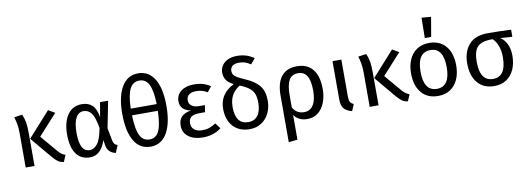

<svg xmlns="http://www.w3.org/2000/svg" viewBox="-72 -1280 5411 1966"><g transform="rotate(-10 2634.0 -297.0)"><path d="M193 -339V0H101V-357Q101 -410 94 -449Q87 -488 75 -527L159 -539Q175 -506 184 -460.5Q193 -415 193 -339ZM302 -285 448 -113Q467 -90 485 -77.5Q503 -65 525 -56L496 12Q460 8 436 -9Q412 -26 379 -65L197 -282L428 -539L496 -499Z M941 -376 967 -527H1051L996 -250L1022 -116Q1026 -95 1036 -83Q1046 -71 1068 -63L1036 13Q1001 7 974.5 -17Q948 -41 942 -82L933 -138Q884 12 769 12Q677 12 627 -56.5Q577 -125 577 -259Q577 -385 629 -462Q681 -539 778 -539Q846 -539 886 -501.5Q926 -464 941 -376ZM675 -259Q675 -158 701 -109.5Q727 -61 779 -61Q822 -61 858 -105Q894 -149 916 -267Q897 -380 865.5 -423Q834 -466 783 -466Q731 -466 703 -413Q675 -360 675 -259Z M1630 -372Q1630 -190 1570.5 -89Q1511 12 1400 12Q1288 12 1229 -87Q1170 -186 1170 -371Q1170 -549 1230 -649.5Q1290 -750 1401 -750Q1512 -750 1571 -651Q1630 -552 1630 -372ZM1265 -407H1535Q1531 -549 1499 -612Q1467 -675 1401 -675Q1334 -675 1301.5 -612Q1269 -549 1265 -407ZM1534 -337H1266Q1270 -189 1302 -126Q1334 -63 1400 -63Q1446 -63 1474 -90Q1502 -117 1516.5 -177Q1531 -237 1534 -337Z M2115 -490 2071 -435Q2043 -452 2015.5 -459.5Q1988 -467 1953 -467Q1905 -467 1879.5 -446.5Q1854 -426 1854 -388Q1854 -353 1882 -332Q1910 -311 1958 -311H2019L2008 -239H1952Q1890 -239 1863.5 -218.5Q1837 -198 1837 -151Q1837 -111 1866.5 -86.5Q1896 -62 1950 -62Q1990 -62 2024 -73.5Q2058 -85 2091 -108L2134 -50Q2097 -20 2048 -4Q1999 12 1945 12Q1851 12 1794.5 -30Q1738 -72 1738 -147Q1738 -264 1870 -281Q1759 -303 1759 -395Q1759 -461 1809.5 -500Q1860 -539 1944 -539Q1998 -539 2039 -526.5Q2080 -514 2115 -490Z M2661 -243Q2661 -174 2633 -115.5Q2605 -57 2552.5 -22.5Q2500 12 2428 12Q2359 12 2306.5 -18Q2254 -48 2225 -105Q2196 -162 2196 -240Q2196 -396 2347 -471Q2294 -498 2272.5 -530.5Q2251 -563 2251 -608Q2251 -646 2271.5 -678.5Q2292 -711 2332 -730.5Q2372 -750 2427 -750Q2482 -750 2524 -736.5Q2566 -723 2605 -696L2558 -639Q2527 -660 2499.5 -669Q2472 -678 2438 -678Q2391 -678 2368.5 -658.5Q2346 -639 2346 -608Q2346 -585 2356 -569Q2366 -553 2391 -538Q2416 -523 2467 -501Q2568 -458 2614.5 -400.5Q2661 -343 2661 -243ZM2562 -243Q2562 -297 2547.5 -333Q2533 -369 2499 -395.5Q2465 -422 2404 -446Q2350 -412 2322.5 -363Q2295 -314 2295 -240Q2295 -153 2328 -107.5Q2361 -62 2428 -62Q2493 -62 2527.5 -108.5Q2562 -155 2562 -243Z M3236 -264Q3236 -188 3212 -125Q3188 -62 3141.5 -25Q3095 12 3029 12Q2938 12 2891 -54V202L2799 213V-271Q2799 -404 2853.5 -471.5Q2908 -539 3014 -539Q3123 -539 3179.5 -468Q3236 -397 3236 -264ZM3137 -264Q3137 -368 3106.5 -417.5Q3076 -467 3016 -467Q2948 -467 2919.5 -415Q2891 -363 2891 -256V-133Q2910 -98 2940 -80.5Q2970 -63 3007 -63Q3070 -63 3103.5 -114.5Q3137 -166 3137 -264Z M3476 -141Q3476 -103 3486 -86Q3496 -69 3522 -57L3493 12Q3433 -4 3408.5 -35.5Q3384 -67 3384 -130V-527H3476Z M3770 -339V0H3678V-357Q3678 -410 3671 -449Q3664 -488 3652 -527L3736 -539Q3752 -506 3761 -460.5Q3770 -415 3770 -339ZM3879 -285 4025 -113Q4044 -90 4062 -77.5Q4080 -65 4102 -56L4073 12Q4037 8 4013 -9Q3989 -26 3956 -65L3774 -282L4005 -539L4073 -499Z M4624 -264Q4624 -182 4596 -119.5Q4568 -57 4515 -22.5Q4462 12 4389 12Q4278 12 4216 -62Q4154 -136 4154 -263Q4154 -345 4182 -407.5Q4210 -470 4263 -504.5Q4316 -539 4390 -539Q4501 -539 4562.5 -465Q4624 -391 4624 -264ZM4253 -263Q4253 -62 4389 -62Q4525 -62 4525 -264Q4525 -465 4390 -465Q4253 -465 4253 -263ZM4457 -799 4422 -596H4356L4359 -807Z M5241 -453 5115 -462Q5156 -439 5182 -387Q5208 -335 5208 -264Q5208 -182 5180 -119.5Q5152 -57 5099 -22.5Q5046 12 4973 12Q4862 12 4800 -62Q4738 -136 4738 -263Q4738 -387 4803.5 -460Q4869 -533 4998 -533Q5105 -533 5241 -527ZM5109 -264Q5109 -335 5088.5 -386.5Q5068 -438 5037 -464H5032Q4957 -464 4915 -444Q4873 -424 4855 -380.5Q4837 -337 4837 -263Q4837 -62 4973 -62Q5109 -62 5109 -264Z"/></g></svg>

Font: FiraGO
Style: Regular
Weight: 400
Designer: bBox Type
Foundry: bBox Type GmbH
Version: Version 1.001;April 20, 2020;FontCreator 12.0.0.2555 64-bit